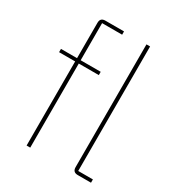

<svg xmlns="http://www.w3.org/2000/svg" viewBox="-176 -852 889 963"><g transform="rotate(30 268.0 -370.0)"><path d="M30 -487V-506H123V-711Q123 -740 152 -740H260V-721H144V-506H260V-487H144V0H123V-487ZM419 0Q390 0 390 -29V-740H411V-19H496V0Z"/></g></svg>

Font: IBM Plex Sans KR Thin
Style: Regular
Weight: 100
Designer: Mike Abbink; Paul van der Laan; Pieter van Rosmalen; Wujin Sim; Chorong Kim; Dohee Lee;
Foundry: Sandoll Inc.
Version: Version 1.001